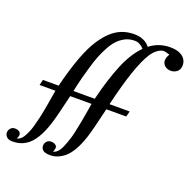

<svg xmlns="http://www.w3.org/2000/svg" viewBox="-219 -825 1048 1049"><g transform="rotate(20 304.5 -300.5)"><path d="M-4.9 -252 2.9 -284.2H94.2Q144.5 -485.8 201.2 -572.3Q252 -651.4 312.5 -675.8Q346.7 -689.9 386.2 -689.9Q448.2 -689.9 479 -649.9Q530.3 -689.9 596.2 -689.9Q652.3 -689.9 677.7 -662.1Q693.4 -645 693.4 -620.4Q693.4 -595.7 677.7 -582.8Q662.1 -569.8 641.6 -569.8Q621.1 -569.8 606.7 -581.8Q592.3 -593.8 592.3 -612.5Q592.3 -631.3 605 -649.9Q582 -658.2 568.1 -658.2Q554.2 -658.2 535.2 -644.8Q516.1 -631.3 501.5 -608.9Q446.8 -524.9 390.1 -284.2H507.3L499 -252H383.3Q352.5 -119.1 338.4 -76.7Q303.7 30.8 249.5 66.4Q216.3 88.9 182.6 88.9Q148.9 88.9 137.5 78.4Q126 67.9 126 53.2Q126 38.6 135.7 27.8Q145.5 17.1 160.6 17.1Q175.8 17.1 185.5 23.7Q195.3 30.3 195.3 38.1Q195.3 54.7 188 64.9Q216.3 61 235.4 15.6Q256.3 -34.2 265.4 -77.6Q274.4 -121.1 278.8 -144Q283.2 -167 289.1 -202.6Q294.9 -238.3 297.4 -252H173.3Q142.6 -119.6 128.4 -76.7Q93.8 30.8 39.6 66.4Q5.9 88.9 -39.1 88.9Q-61 88.9 -72.5 78.4Q-84 67.9 -84 53.2Q-84 38.6 -74.2 27.8Q-64.5 17.1 -49.3 17.1Q-34.2 17.1 -24.4 23.7Q-14.6 30.3 -14.6 41.5Q-14.6 52.7 -22 64.9Q0 62 16.6 33.2Q34.7 0 42.7 -29.8Q50.8 -59.6 55.7 -79.6Q60.5 -99.6 65.4 -125.7Q70.3 -151.9 73.5 -170.7Q76.7 -189.5 80.8 -214.1Q85 -238.8 87.4 -252ZM304.2 -284.2Q334 -406.7 370.1 -493.4Q406.2 -580.1 456.1 -629.9Q431.6 -657.2 401.6 -657.2Q371.6 -657.2 347.2 -644.8Q322.8 -632.3 304.4 -613Q286.1 -593.8 269.5 -563.2Q252.9 -532.7 241.5 -503.7Q230 -474.6 218.8 -435.5Q197.8 -364.3 189.5 -325.9Q181.2 -287.6 180.2 -284.2Z"/></g></svg>

Font: Niconne
Style: Regular
Weight: 400
Designer: Vernon Adams
Foundry: Vernon Adams
Version: Version 1.002